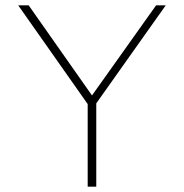

<svg xmlns="http://www.w3.org/2000/svg" viewBox="-20 -696 685 716"><path d="M321 -288 48 -676H87L328 -333H318L562 -676H598L323 -288ZM307 0V-321H339V0Z"/></svg>

Font: Outfit Thin Thin
Style: Regular
Weight: 250
Version: Version 1.100;gftools[0.9.27]